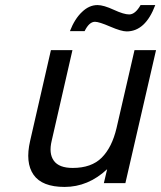

<svg xmlns="http://www.w3.org/2000/svg" viewBox="-20 -723 636 758"><path d="M365 -703Q389 -703 430 -684Q469 -666 490 -666Q514 -666 535 -703H593Q554 -599 480 -599Q459 -599 415 -618Q371 -637 355 -637Q332 -637 314 -600H256Q275 -649 304 -676Q332 -703 365 -703ZM596 -525 475 0H390L403 -55Q328 15 235 15Q146 15 112.5 -33Q79 -81 99 -167L181 -525H266L184 -167Q172 -117 192.5 -88.5Q213 -60 267 -60Q341 -60 381.5 -100.5Q422 -141 440 -217L511 -525Z"/></svg>

Font: Miedinger
Style: Italic
Weight: 400
Italic angle: -13°
Version: Version 001.000